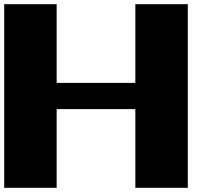

<svg xmlns="http://www.w3.org/2000/svg" viewBox="-20 -1020 1040 915"><path d="M0 -125V-1000H250V-625H625V-1000H875V-125H625V-500H250V-125Z"/></svg>

Font: Press Start 2P
Style: Regular
Weight: 400
Designer: CodeMan38
Foundry: CodeMan38
Version: Version 3.000